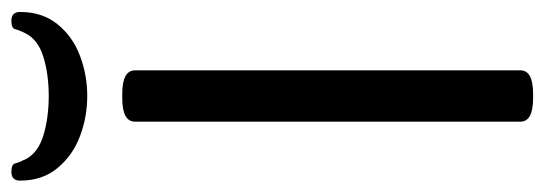

<svg xmlns="http://www.w3.org/2000/svg" viewBox="-326 -610 934 329"><g transform="rotate(-90 140.5 -445.0)"><path d="M145 -702Q185 -702 185 -680V-20Q185 2 145 2H137Q97 2 97 -20V-680Q97 -702 137 -702ZM270 -892Q285 -892 285 -877Q285 -839 264 -813Q243 -787 210 -774.5Q177 -762 141 -762Q105 -762 72 -774.5Q39 -787 17.5 -813Q-4 -839 -4 -877Q-4 -892 11 -892Q24 -892 25.5 -885.5Q27 -879 33 -867Q44 -846 74 -837Q104 -828 141 -828Q178 -828 207.5 -837Q237 -846 248 -867Q254 -879 255.5 -885.5Q257 -892 270 -892Z"/></g></svg>

Font: Asap VF Beta
Style: Regular
Weight: 400
Designer: Pablo Cosgaya
Foundry: Pablo Cosgaya
Version: Version 1.007